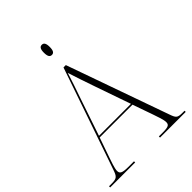

<svg xmlns="http://www.w3.org/2000/svg" viewBox="-254 -1034 1163 1163"><g transform="rotate(-45 327.5 -452.0)"><path d="M315 -817C330 -817 340 -827 340 -861C340 -894 330 -904 315 -904C300 -904 290 -894 290 -861C290 -827 300 -817 315 -817ZM-3 0H211V-10H162C107 -10 97 -20 97 -42C97 -63 115 -112 121 -130L166 -259H447L493 -128C499 -110 517 -61 517 -41C517 -19 509 -10 459 -10H424V0H644V-10H627C584 -10 578 -16 563 -59L331 -714H311L87 -64C71 -17 63 -10 18 -10H-3ZM170 -269 251 -508C266 -551 295 -635 306 -672C320 -628 345 -553 365 -496L444 -269Z"/></g></svg>

Font: Noto Serif Display ExtraLight
Style: Regular
Weight: 200
Designer: Monotype Design Team
Foundry: Monotype Imaging Inc.
Version: Version 2.009